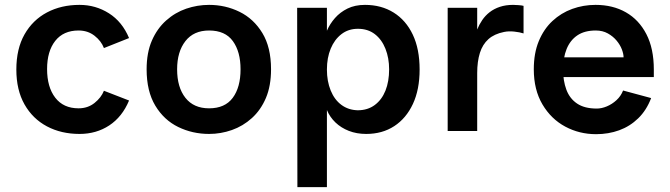

<svg xmlns="http://www.w3.org/2000/svg" viewBox="-20 -537 2748 787"><path d="M509 -381 406 -340Q395 -369 367.5 -390.5Q340 -412 302 -412Q240 -412 206.5 -369.5Q173 -327 173 -254Q173 -180 206.5 -136.5Q240 -93 302 -93Q340 -93 367.5 -115Q395 -137 406 -165L509 -125Q481 -58 428 -23Q375 12 306 12Q231 12 172.5 -19Q114 -50 80.5 -109Q47 -168 47 -252Q47 -337 80.5 -396Q114 -455 172.5 -486Q231 -517 306 -517Q372 -517 426.5 -482.5Q481 -448 509 -381Z M837 12Q769 12 710.5 -16.5Q652 -45 616.5 -104Q581 -163 581 -253Q581 -321 602.5 -370.5Q624 -420 661 -453Q698 -486 743.5 -501.5Q789 -517 837 -517Q904 -517 962 -488.5Q1020 -460 1055.5 -401.5Q1091 -343 1091 -253Q1091 -185 1070 -135.5Q1049 -86 1012.5 -53Q976 -20 930.5 -4Q885 12 837 12ZM837 -93Q902 -93 934 -136Q966 -179 966 -253Q966 -325 934.5 -368.5Q903 -412 837 -412Q774 -412 740 -368.5Q706 -325 706 -253Q706 -179 740 -136Q774 -93 837 -93Z M1320 -86V230H1199L1198 -505H1320V-411Q1332 -439 1353 -463Q1374 -487 1404.5 -502Q1435 -517 1476 -517Q1543 -517 1593.5 -485.5Q1644 -454 1672 -395Q1700 -336 1700 -252Q1700 -170 1672.5 -111Q1645 -52 1596 -20Q1547 12 1481 12Q1442 12 1410 -0.5Q1378 -13 1355 -35Q1332 -57 1320 -86ZM1446 -85Q1487 -85 1516 -106.5Q1545 -128 1560 -165.5Q1575 -203 1575 -253Q1575 -299 1560 -337Q1545 -375 1516.5 -397Q1488 -419 1447 -419Q1408 -419 1379.5 -397Q1351 -375 1335.5 -337.5Q1320 -300 1320 -252Q1320 -204 1335.5 -166Q1351 -128 1379.5 -107Q1408 -86 1446 -85Z M1815 0V-505H1936V-416Q1944 -436 1956.5 -454.5Q1969 -473 1987 -487Q2005 -501 2029 -509Q2053 -517 2083 -517Q2091 -517 2105 -516Q2119 -515 2126 -513V-400Q2111 -405 2088 -407.5Q2065 -410 2046 -406Q2006 -398 1982 -376.5Q1958 -355 1947 -320Q1936 -285 1936 -237V0Z M2423 13Q2355 13 2297 -18Q2239 -49 2203.5 -109Q2168 -169 2168 -253Q2168 -319 2188.5 -368.5Q2209 -418 2244.5 -451Q2280 -484 2325.5 -500.5Q2371 -517 2421 -517Q2492 -517 2545.5 -486.5Q2599 -456 2629.5 -397Q2660 -338 2660 -252V-221H2265L2264 -302H2536Q2536 -316 2529 -334.5Q2522 -353 2507.5 -370.5Q2493 -388 2471.5 -400Q2450 -412 2422 -412Q2376 -412 2346.5 -392Q2317 -372 2302.5 -336Q2288 -300 2288 -252Q2288 -206 2301.5 -169.5Q2315 -133 2345.5 -112.5Q2376 -92 2426 -92Q2446 -92 2467.5 -101Q2489 -110 2507 -126.5Q2525 -143 2534 -166L2649 -135Q2630 -85 2596 -52Q2562 -19 2518 -3Q2474 13 2423 13Z"/></svg>

Font: Inclusive Sans SemiBold
Style: Regular
Weight: 600
Designer: Olivia King
Foundry: Olivia King
Version: Version 2.004